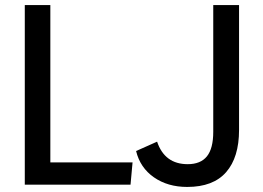

<svg xmlns="http://www.w3.org/2000/svg" viewBox="-20 -730 1040 759"><path d="M78 0V-710H179V-88H504L496 0ZM720 9Q643 9 588.5 -29Q534 -67 518 -133L601 -170Q631 -81 722 -81Q773 -81 798 -112Q823 -143 823 -209V-710H925V-216Q925 -108 874 -49.5Q823 9 720 9Z"/></svg>

Font: Livvic Medium
Style: Regular
Weight: 500
Designer: Jacques Le Bailly, Baron von Fonthausen
Version: Version 1.001; ttfautohint (v1.8.2)